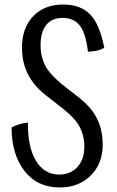

<svg xmlns="http://www.w3.org/2000/svg" viewBox="-20 -787 515 847"><path d="M394 -288Q414 -258 423.5 -223.5Q433 -189 433 -148Q433 -65 380 -12.5Q327 40 244 40Q144 40 87.5 -33.5Q31 -107 31 -225Q47 -233 66 -239Q85 -245 103 -246Q102 -139 138.5 -78Q175 -17 241 -17Q291 -17 321.5 -50.5Q352 -84 352 -139Q352 -192 328 -233.5Q304 -275 224 -334Q176 -370 154 -391.5Q132 -413 117 -436Q97 -466 87 -501Q77 -536 77 -577Q77 -664 126.5 -715.5Q176 -767 259 -767Q335 -767 377.5 -723.5Q420 -680 440 -576Q426 -568 409.5 -564Q393 -560 368 -559Q359 -638 333 -673Q307 -708 256 -708Q209 -708 184 -677Q159 -646 159 -587Q159 -533 183.5 -490.5Q208 -448 288 -388Q336 -352 357.5 -331Q379 -310 394 -288Z"/></svg>

Font: Atma
Style: Regular
Weight: 400
Designer: Gregori Vincens, Jeremie Hornus, Riccardo Olocco, Yoann Minet.
Foundry: black foundry
Version: Version 1.102;PS 1.100;hotconv 1.0.86;makeotf.lib2.5.63406